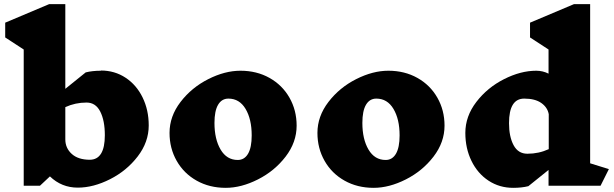

<svg xmlns="http://www.w3.org/2000/svg" viewBox="-20 -893 2952 923"><path d="M695 -290Q695 -210 642 -141Q589 -72 509 -31.5Q429 9 354 9Q276 9 220 -45L172 0H94V-655L5 -713V-784L216 -873H294V-466L392 -545Q424 -553 465 -553V-554Q531 -554 583.5 -519.5Q636 -485 665.5 -424.5Q695 -364 695 -290ZM484 -243Q484 -313 462 -356.5Q440 -400 396 -400Q342 -400 294 -378V-223Q294 -181 325 -153Q356 -125 412 -125H411Q484 -125 484 -243Z M1406 -289Q1406 -209 1353 -140Q1300 -71 1220 -30.5Q1140 10 1065 10Q987 10 925.5 -24.5Q864 -59 829.5 -119.5Q795 -180 795 -254Q795 -334 848 -403Q901 -472 981 -512.5Q1061 -553 1136 -553Q1214 -553 1275.5 -518.5Q1337 -484 1371.5 -423.5Q1406 -363 1406 -289ZM1011 -302Q1011 -224 1040.5 -174Q1070 -124 1123 -124Q1155 -124 1172.5 -154Q1190 -184 1190 -242Q1190 -320 1160.5 -369.5Q1131 -419 1078 -419Q1046 -419 1028.5 -389.5Q1011 -360 1011 -302Z M2117 -289Q2117 -209 2064 -140Q2011 -71 1931 -30.5Q1851 10 1776 10Q1698 10 1636.5 -24.5Q1575 -59 1540.5 -119.5Q1506 -180 1506 -254Q1506 -334 1559 -403Q1612 -472 1692 -512.5Q1772 -553 1847 -553Q1925 -553 1986.5 -518.5Q2048 -484 2082.5 -423.5Q2117 -363 2117 -289ZM1722 -302Q1722 -224 1751.5 -174Q1781 -124 1834 -124Q1866 -124 1883.5 -154Q1901 -184 1901 -242Q1901 -320 1871.5 -369.5Q1842 -419 1789 -419Q1757 -419 1739.5 -389.5Q1722 -360 1722 -302Z M2867 0H2617V-76L2520 2Q2488 10 2447 10Q2381 10 2328.5 -24.5Q2276 -59 2246.5 -119.5Q2217 -180 2217 -254Q2217 -334 2270 -403Q2323 -472 2403 -512.5Q2483 -553 2558 -553Q2589 -553 2617 -539V-655L2528 -713V-784L2739 -873H2817V-108L2907 -80ZM2618 -176V-344Q2612 -377 2582 -398Q2552 -419 2500 -419Q2427 -419 2427 -301Q2427 -236 2449 -195Q2471 -154 2515 -154H2516Q2570 -154 2618 -176Z"/></svg>

Font: Inknut Antiqua Black
Style: Regular
Weight: 900
Designer: Claus Eggers Sørensen
Foundry: Claus Eggers Sørensen
Version: Version 1.003; ttfautohint (v1.8.2) -l 8 -r 50 -G 200 -x 14 